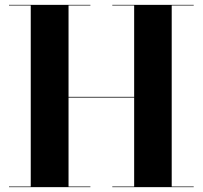

<svg xmlns="http://www.w3.org/2000/svg" viewBox="-20 -770 834 790"><path d="M17 -2.5H106.5V-747.5H17V-750H352V-747.5H262V-371.5H532V-747.5H442V-750H777V-747.5H686.5V-2.5H777V0H442V-2.5H532V-368.5H262V-2.5H352V0H17Z"/></svg>

Font: Bodoni* 72pt
Style: Bold
Weight: 700
Version: Version 2.3